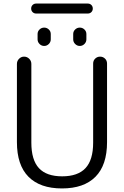

<svg xmlns="http://www.w3.org/2000/svg" viewBox="-20 -1048 696 1078"><path d="M75 -250V-689Q75 -706 87 -718Q99 -730 115 -730Q132 -730 144 -718Q156 -706 156 -689V-247Q156 -150 198.5 -104Q241 -58 329 -58Q417 -58 460 -104Q503 -150 503 -247V-691Q503 -708 514.5 -719Q526 -730 542 -730Q558 -730 569.5 -719Q581 -708 581 -691V-250Q581 -121 516 -55.5Q451 10 328 10Q205 10 140 -55.5Q75 -121 75 -250ZM391 -857Q391 -872 402 -882.5Q413 -893 428 -893Q443 -893 454 -882.5Q465 -872 465 -857V-827Q465 -812 454 -801Q443 -790 428 -790Q413 -790 402 -801Q391 -812 391 -827ZM191 -857Q191 -872 202 -882.5Q213 -893 228 -893Q243 -893 254 -882.5Q265 -872 265 -857V-827Q265 -812 254 -801Q243 -790 228 -790Q213 -790 202 -801Q191 -812 191 -827ZM473 -972H183Q171 -972 163 -980Q155 -988 155 -1000Q155 -1012 163 -1020Q171 -1028 183 -1028H473Q485 -1028 493 -1020Q501 -1012 501 -1000Q501 -988 493 -980Q485 -972 473 -972Z"/></svg>

Font: Rounded Mplus 1c
Style: Regular
Weight: 400
Version: Version 1.059.20150529